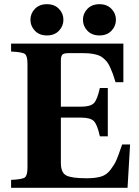

<svg xmlns="http://www.w3.org/2000/svg" viewBox="-20 -901 669 921"><path d="M33.2 0V-38.1Q86.4 -40.5 99.1 -49.8Q111.8 -59.1 111.8 -97.2V-595.2Q111.8 -633.3 99.1 -642.3Q86.4 -651.4 33.2 -653.8V-691.9H571.8V-506.8H534.2Q526.9 -531.2 521.5 -546.1Q516.1 -561 508.5 -577.6Q501 -594.2 493.7 -603.5Q486.3 -612.8 475.6 -622.1Q464.8 -631.3 451.7 -636Q438.5 -640.6 421.1 -643.3Q403.8 -646 381.8 -646H307.1Q286.1 -646 279.1 -638.7Q272 -631.3 272 -609.9V-389.2H367.2Q413.6 -389.2 430.2 -406Q446.8 -422.9 459 -479H497.1V-247.1H459Q446.8 -303.2 430.2 -320.1Q413.6 -336.9 367.2 -336.9H272V-119.1Q272 -73.2 297.4 -59.6Q322.8 -45.9 395 -45.9Q437.5 -45.9 464.6 -54Q491.7 -62 510.7 -87.4Q529.8 -112.8 538.3 -132.6Q546.9 -152.3 564 -202.6Q564.5 -203.6 564.7 -204.3Q564.9 -205.1 565.2 -206.1Q565.4 -207 565.9 -208H604L591.8 0ZM147.5 -753.4Q126 -775.9 126 -806.2Q126 -836.4 147.5 -858.6Q168.9 -880.9 205.1 -880.9Q241.2 -880.9 262.7 -858.6Q284.2 -836.4 284.2 -806.2Q284.2 -775.9 262.7 -753.4Q241.2 -731 205.1 -731Q168.9 -731 147.5 -753.4ZM399.4 -753.4Q377.9 -775.9 377.9 -806.2Q377.9 -836.4 399.4 -858.6Q420.9 -880.9 457 -880.9Q493.2 -880.9 514.6 -858.6Q536.1 -836.4 536.1 -806.2Q536.1 -775.9 514.6 -753.4Q493.2 -731 457 -731Q420.9 -731 399.4 -753.4Z"/></svg>

Font: Linguistics Pro
Style: Bold
Weight: 700
Designer: Stefan Peev, Context Ltd
Foundry: Stefan Peev, Context Ltd
Version: Version 001.000